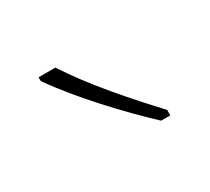

<svg xmlns="http://www.w3.org/2000/svg" viewBox="-51 -839 335 307"><g transform="rotate(-30 116.0 -685.0)"><path d="M71 -764H40V-757C74 -708 132 -646 175 -606H192V-616C151 -660 104 -713 71 -764Z"/></g></svg>

Font: Noto Sans Lao UI Cond Thin
Style: Regular
Weight: 100
Width: 3
Designer: Monotype Design Team
Foundry: Monotype Imaging Inc.
Version: Version 2.000